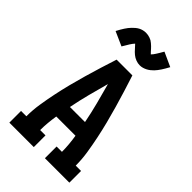

<svg xmlns="http://www.w3.org/2000/svg" viewBox="-286 -1075 1172 1172"><g transform="rotate(45 300.0 -489.0)"><path d="M41 0V-101H87Q87 -155 95.5 -209Q104 -263 115 -316Q126 -369 139.5 -422Q153 -475 168 -527Q183 -579 199 -631Q215 -683 232 -735H368Q385 -683 401 -631Q417 -579 432 -527Q447 -475 460.5 -422Q474 -369 485 -316Q496 -263 504.5 -209Q513 -155 513 -101H559V0H348V-101H394Q394 -133 391 -165Q388 -197 383 -229H217Q212 -197 209 -165Q206 -133 206 -101H252V0ZM235 -329H365Q352 -396 335 -461.5Q318 -527 300 -592Q282 -527 265 -461.5Q248 -396 235 -329ZM357 -810Q348 -810 339.5 -811.5Q331 -813 322 -816.5Q313 -820 306 -824Q299 -828 291.5 -834Q284 -840 277.5 -846.5Q271 -853 266 -859Q261 -865 254 -872Q247 -879 243 -884Q237 -877 232.5 -871.5Q228 -866 222.5 -857Q217 -848 210.5 -837Q204 -826 196 -813L104 -854Q111 -868 118 -879.5Q125 -891 131.5 -901.5Q138 -912 145 -920.5Q152 -929 159 -936.5Q166 -944 176 -952.5Q186 -961 196.5 -966.5Q207 -972 219 -975Q231 -978 243 -978Q252 -978 260.5 -976.5Q269 -975 278 -972Q287 -969 294 -965Q301 -961 308.5 -954.5Q316 -948 322.5 -942Q329 -936 334 -930Q339 -924 345.5 -917Q352 -910 357 -905Q363 -911 367.5 -917Q372 -923 377.5 -931.5Q383 -940 389.5 -951Q396 -962 404 -976L496 -934Q489 -921 482 -909Q475 -897 468.5 -887Q462 -877 455 -868Q448 -859 441 -851.5Q434 -844 424 -836Q414 -828 403.5 -822.5Q393 -817 381 -813.5Q369 -810 357 -810Z"/></g></svg>

Font: Iosevka Curly Slab Extended
Style: Bold
Weight: 700
Width: 7
Monospace: yes
Designer: Belleve Invis
Foundry: Belleve Invis
Version: Version 11.1.0; ttfautohint (v1.8.3)